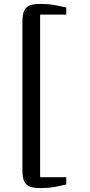

<svg xmlns="http://www.w3.org/2000/svg" viewBox="-20 -824 459 981"><path d="M187 137Q155 137 134.5 130.2Q114 123.5 104.2 103.8Q94.5 84 94.5 45V-712Q94.5 -751 104.2 -770.8Q114 -790.5 134.5 -797.2Q155 -804 187 -804Q226.5 -804 258 -798.2Q289.5 -792.5 318.5 -786V-749.5H185V81.5H318.5V118.5Q288 126 256.5 131.5Q225 137 187 137Z"/></svg>

Font: Merriweather 48pt
Style: Regular
Weight: 400
Version: Version 2.100